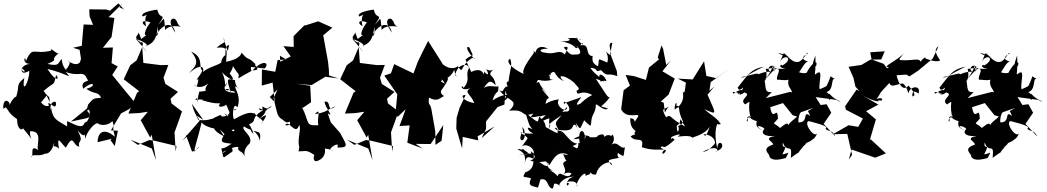

<svg xmlns="http://www.w3.org/2000/svg" viewBox="-54 -870 6287 1153"><path d="M245 -256C241 -307 244 -271 208 -324C279 -386 266 -346 283 -420C307 -392 281 -376 231 -456C352 -427 386 -388 340 -438C433 -404 442 -456 473 -390C486 -380 425 -387 446 -337C510 -392 529 -352 464 -337C513 -301 535 -323 553 -283C509 -277 511 -286 475 -242L469 -219L372 -140C491 -167 484 -156 483 -190C446 -214 506 -234 477 -154C494 -219 480 -130 455 -135C443 -93 403 -118 349 -143V-111C285 -150 264 -152 253 -222C251 -186 236 -266 281 -258C293 -185 219 -289 240 -235C195 -223 200 -277 180 -239L226 -296ZM657 -850 607 -806 583 -813 482 -814 484 -771 505 -721 448 -723 437 -595 384 -583 424 -571 436 -494 459 -473C444 -505 428 -518 430 -512C429 -477 388 -477 353 -506C387 -501 336 -442 329 -435C383 -451 306 -486 371 -415C339 -456 321 -464 317 -515C292 -497 310 -468 231 -486C310 -520 235 -500 301 -553C299 -531 239 -597 254 -566C143 -539 144 -598 101 -503C99 -550 70 -484 131 -486C70 -485 77 -437 77 -459C122 -432 62 -432 82 -469C82 -479 54 -406 122 -445C122 -376 74 -296 92 -402C34 -352 71 -364 38 -274C55 -305 22 -284 3 -238C9 -265 -39 -289 -34 -217C18 -241 -19 -302 -20 -226C-2 -209 -4 -190 48 -155C51 -78 87 -90 83 -101C144 -29 142 -22 142 -22C111 -73 137 -98 124 -82C215 -87 154 17 179 33C118 -9 153 67 133 74C141 49 180 74 215 53C218 52 252 62 272 -14C219 -25 245 37 273 -12C264 30 266 -10 300 23C287 -61 304 -21 341 17C391 -74 380 4 422 11C410 -34 455 -7 412 -87C472 -16 446 -107 458 -37C466 -77 516 -139 537 -129C527 -126 584 -103 621 -143C641 -83 613 -137 636 -49C581 -96 534 -90 532 -16L618 -37L609 -29L635 7L654 -85L612 -87L673 -189L720 -214L762 -247C714 -304 667 -362 620 -420L653 -471L616 -491L624 -585L564 -583L616 -648L633 -762L598 -767L682 -850L663 -827L691 -813Z M779 -675C775 -652 740 -650 792 -614C786 -616 814 -625 800 -591C830 -549 844 -543 762 -637C857 -603 826 -585 823 -595C887 -613 888 -675 894 -709C902 -640 875 -655 882 -655C913 -721 982 -752 999 -674C934 -767 1002 -768 1003 -746C1011 -752 1008 -711 1042 -708C1042 -708 966 -727 938 -690C929 -782 937 -763 897 -721C951 -801 905 -743 891 -812C891 -813 784 -799 802 -771C864 -790 803 -801 823 -713C792 -728 795 -756 849 -736C795 -661 817 -641 845 -674L794 -636ZM774 0 843 -29 874 -25 1006 7 1001 40 994 -75C1009 -117 1025 -158 1039 -201L976 -249L970 -277L1015 -318L939 -366L928 -403L957 -480L910 -479L807 -492L800 -587L766 -507L728 -478L689 -394L782 -322L769 -313L717 -188L781 -191L834 -199L791 -148L848 -44L857 -61L883 92L858 22L730 -31Z M1128 -175 1145 -145 1041 -26 1077 -57C1052 -68 1069 -49 1099 40C1136 36 1165 -23 1113 42C1112 21 1133 -35 1157 -135C1178 -105 1247 -90 1311 -92C1262 -15 1265 -15 1337 -7C1305 11 1306 18 1275 22C1294 91 1273 85 1342 40C1349 -18 1278 65 1285 43C1377 -5 1386 15 1374 24C1398 56 1388 23 1422 76C1407 59 1411 19 1446 -9C1466 -58 1393 -86 1410 -111C1498 -57 1515 -105 1507 -24C1493 -91 1419 -109 1469 -66C1443 -139 1427 -139 1418 -113C1514 -150 1431 -148 1526 -209C1467 -242 1531 -175 1521 -231C1568 -203 1546 -229 1579 -231C1506 -188 1573 -212 1492 -147C1557 -196 1555 -181 1515 -127C1545 -151 1489 -159 1476 -190C1465 -183 1457 -216 1351 -153C1338 -178 1347 -262 1372 -225C1396 -291 1357 -332 1358 -351C1406 -335 1362 -324 1357 -389C1318 -394 1297 -413 1333 -316C1337 -325 1260 -336 1328 -336C1281 -318 1367 -331 1355 -313C1338 -314 1263 -316 1310 -375C1289 -316 1310 -384 1278 -436C1340 -377 1366 -382 1324 -430C1295 -383 1351 -459 1344 -475C1382 -409 1384 -437 1377 -399C1488 -466 1448 -427 1453 -468L1535 -459C1567 -491 1529 -518 1462 -447C1521 -450 1473 -466 1479 -486C1431 -536 1442 -498 1397 -554C1391 -529 1359 -510 1304 -499C1305 -557 1326 -593 1247 -583C1287 -623 1308 -604 1286 -646C1317 -557 1310 -544 1322 -600C1295 -596 1300 -565 1300 -507C1318 -572 1272 -518 1276 -499C1270 -475 1164 -470 1141 -402C1191 -451 1167 -509 1082 -430C1106 -465 1157 -485 1094 -560C1171 -527 1137 -471 1159 -448C1165 -435 1118 -389 1129 -388C1142 -414 1136 -368 1126 -350C1090 -387 1126 -314 1198 -369C1153 -315 1216 -328 1141 -319C1143 -283 1144 -357 1131 -255C1126 -291 1139 -290 1118 -270C1196 -278 1147 -263 1158 -269C1254 -238 1263 -256 1267 -247C1238 -211 1329 -238 1299 -252C1337 -179 1301 -204 1367 -216C1344 -190 1355 -242 1321 -199C1328 -199 1324 -178 1297 -172C1297 -172 1214 -166 1235 -134C1210 -83 1274 -64 1295 -48C1246 -121 1266 -88 1328 -34C1325 -71 1303 -70 1313 -44C1349 -135 1371 -65 1336 -87C1359 -168 1315 -159 1292 -189C1350 -158 1346 -138 1341 -185C1330 -182 1287 -150 1270 -180C1230 -160 1203 -160 1233 -119C1236 -194 1235 -137 1137 -150C1116 -199 1115 -186 1098 -247L1167 -150Z M1665 -513 1613 -509 1599 -439 1519 -453 1518 -356 1583 -374 1596 -257 1566 -287 1613 -333 1589 -280C1610 -192 1611 -174 1633 -158C1672 -133 1656 -124 1719 -154C1637 -193 1730 -109 1659 -118C1678 -158 1721 -50 1742 -118C1759 -108 1728 -27 1744 14C1772 -17 1747 -29 1739 39C1787 39 1783 27 1834 61C1828 69 1823 112 1860 93C1900 75 1900 37 1897 22C1940 26 1968 49 1930 29C1922 20 1989 -27 1972 16C2045 17 2027 1 1989 -71L1932 -136L1914 -190C1957 -159 1898 -223 1895 -259C1940 -270 1903 -186 1962 -233C1906 -211 1920 -199 1836 -184C1880 -232 1846 -157 1858 -118C1775 -114 1808 -132 1759 -227L1764 -222L1814 -256L1809 -355L1726 -367L1817 -359L1900 -409L1978 -399L1922 -417L1921 -450L1916 -499L1887 -658L1942 -704L1857 -742L1785 -719L1773 -717L1709 -653L1710 -588L1648 -593L1692 -531L1622 -496L1634 -404L1627 -535Z M2079 -675C2075 -652 2040 -650 2092 -614C2086 -616 2114 -625 2100 -591C2130 -549 2144 -543 2062 -637C2157 -603 2126 -585 2123 -595C2187 -613 2188 -675 2194 -709C2202 -640 2175 -655 2182 -655C2213 -721 2282 -752 2299 -674C2234 -767 2302 -768 2303 -746C2311 -752 2308 -711 2342 -708C2342 -708 2266 -727 2238 -690C2229 -782 2237 -763 2197 -721C2251 -801 2205 -743 2191 -812C2191 -813 2084 -799 2102 -771C2164 -790 2103 -801 2123 -713C2092 -728 2095 -756 2149 -736C2095 -661 2117 -641 2145 -674L2094 -636ZM2074 0 2143 -29 2174 -25 2306 7 2301 40 2294 -75C2309 -117 2325 -158 2339 -201L2276 -249L2270 -277L2315 -318L2239 -366L2228 -403L2257 -480L2210 -479L2107 -492L2100 -587L2066 -507L2028 -478L1989 -394L2082 -322L2069 -313L2017 -188L2081 -191L2134 -199L2091 -148L2148 -44L2157 -61L2183 92L2158 22L2030 -31Z M2561 0 2560 -79 2556 -105 2536 -217C2527 -256 2517 -230 2522 -284C2575 -255 2584 -282 2617 -295C2612 -289 2587 -309 2595 -326C2642 -391 2656 -421 2597 -391C2643 -443 2621 -392 2597 -489C2604 -448 2570 -441 2617 -368C2554 -398 2642 -372 2674 -452C2679 -397 2711 -413 2679 -417C2692 -496 2770 -490 2761 -457C2737 -418 2776 -396 2730 -342C2713 -379 2700 -301 2797 -352C2713 -318 2771 -314 2794 -251C2721 -263 2708 -303 2742 -299L2706 -223L2688 -162L2686 -98L2721 21L2725 -48L2818 -27L2814 -51L2917 -111L2838 -40L2865 -96V-141L2934 -227L2975 -242L2984 -360C2970 -286 3017 -321 2960 -257C3031 -294 2993 -325 2904 -267C2922 -333 2942 -299 2939 -353C2925 -340 2853 -380 2831 -309C2873 -376 2884 -401 2923 -357C2914 -423 2880 -409 2893 -436C2931 -479 2909 -430 2866 -454C2890 -413 2868 -420 2853 -441C2850 -389 2859 -479 2776 -438C2747 -501 2736 -520 2743 -513C2788 -555 2798 -510 2764 -586C2739 -597 2752 -559 2793 -518C2800 -509 2797 -531 2775 -518C2703 -467 2731 -420 2695 -473C2689 -463 2631 -435 2568 -525C2549 -497 2524 -468 2565 -511C2529 -535 2517 -498 2541 -508C2537 -490 2538 -535 2605 -485L2517 -624C2496 -582 2475 -542 2455 -499L2429 -429L2313 -485L2294 -430L2254 -416L2332 -303L2321 -192L2334 -168L2382 -214L2345 -113L2406 -117L2392 -13L2484 22L2442 -6L2532 -5L2608 -119L2598 -25Z M3094 -90C3114 -10 3045 -8 3082 -76C3118 -24 3131 -64 3079 11C3103 -16 3170 25 3147 62C3098 3 3203 79 3129 93C3198 124 3232 73 3242 122C3256 120 3282 19 3360 60C3301 60 3314 40 3406 -3C3428 -28 3419 34 3404 18C3340 -19 3344 -9 3362 50C3377 66 3461 81 3471 105C3479 71 3472 -11 3457 54C3398 58 3354 30 3363 47C3391 21 3384 -10 3304 37C3326 15 3339 115 3356 94C3286 108 3379 149 3318 185C3359 149 3385 179 3379 170C3354 221 3305 143 3295 188C3258 146 3225 154 3266 154C3196 129 3263 63 3239 87C3274 33 3262 65 3191 53C3260 133 3234 139 3200 113C3111 56 3107 66 3096 114C3114 30 3048 35 3056 24C3131 43 3031 -14 3123 52C3039 64 3036 67 3152 49C3148 84 3162 148 3101 164C3078 205 3092 186 3135 201C3112 251 3144 246 3179 257C3169 264 3179 259 3191 208C3241 196 3228 252 3262 263C3280 254 3256 209 3313 248C3287 248 3326 191 3392 191C3336 203 3345 271 3364 231C3313 225 3422 198 3412 252C3397 218 3471 141 3462 188C3473 173 3506 192 3485 130C3486 192 3526 177 3526 177C3538 110 3629 85 3619 123C3593 89 3586 92 3674 76C3653 88 3651 49 3658 49C3703 80 3687 68 3699 15C3668 27 3657 -27 3617 -1C3655 -36 3610 -98 3620 -32C3637 -58 3587 -68 3578 -48C3571 -50 3579 -76 3535 -55C3534 -35 3468 -55 3483 -39C3506 -54 3443 -72 3389 -34C3483 -38 3466 -83 3457 -27C3467 -98 3411 -111 3427 -11C3377 7 3344 -73 3314 -83C3246 -94 3302 -127 3294 -70C3245 -89 3194 -134 3223 -91C3231 -169 3140 -164 3224 -179C3204 -161 3143 -102 3152 -115C3200 -130 3181 -139 3245 -160C3237 -102 3263 -138 3242 -95C3252 -135 3227 -116 3318 -178C3274 -126 3278 -134 3300 -90C3410 -75 3371 -123 3400 -121C3427 -85 3428 -49 3403 -132C3436 -86 3425 -90 3454 -148C3507 -92 3491 -127 3496 -129C3497 -188 3523 -186 3524 -239C3521 -259 3574 -196 3597 -218C3531 -242 3556 -212 3611 -290C3598 -273 3586 -306 3524 -397C3619 -362 3540 -398 3588 -382C3581 -418 3524 -451 3553 -380C3588 -390 3516 -417 3492 -463C3552 -457 3507 -432 3555 -449C3599 -402 3587 -437 3653 -413L3650 -444L3611 -547L3623 -613C3576 -618 3656 -492 3585 -560C3620 -493 3561 -459 3587 -467C3648 -462 3642 -416 3616 -484C3518 -526 3550 -522 3537 -472C3479 -500 3519 -542 3498 -534C3459 -543 3491 -612 3432 -597C3444 -640 3467 -559 3406 -645C3466 -607 3429 -654 3354 -639C3393 -627 3340 -617 3302 -625C3417 -605 3391 -572 3415 -583C3387 -616 3459 -555 3417 -543C3372 -544 3381 -529 3331 -585C3393 -609 3308 -518 3346 -536C3302 -582 3287 -539 3224 -553C3193 -554 3166 -576 3236 -578C3160 -617 3152 -530 3170 -547C3118 -590 3163 -565 3149 -548C3072 -445 3083 -426 3100 -421C3003 -466 2983 -506 3010 -517C3025 -474 3008 -457 3000 -381C2977 -382 2993 -336 3011 -352C2956 -357 2980 -303 2945 -329C2991 -262 3072 -272 3004 -205C3113 -217 3068 -161 3147 -188C3159 -189 3092 -150 3189 -174C3166 -143 3201 -111 3101 -194C3132 -93 3121 -128 3143 -93C3091 -125 3125 -71 3150 -70C3112 -58 3039 -93 3091 -59L3082 -109ZM3202 -343C3176 -378 3190 -386 3168 -370C3182 -415 3172 -367 3273 -393C3218 -382 3260 -444 3302 -533C3226 -427 3276 -425 3238 -413C3294 -472 3259 -414 3332 -383C3285 -420 3328 -428 3394 -374C3407 -353 3440 -337 3408 -325C3414 -282 3431 -339 3503 -299C3473 -288 3433 -250 3432 -248C3390 -227 3418 -260 3438 -288C3412 -274 3342 -259 3333 -245C3322 -292 3396 -206 3350 -200C3329 -206 3301 -176 3352 -228C3351 -181 3274 -239 3303 -273C3222 -266 3211 -217 3231 -276C3224 -290 3237 -261 3241 -286C3160 -373 3236 -321 3200 -341L3234 -302Z M3903 -513 3843 -464 3825 -390 3753 -413 3703 -420 3729 -356 3691 -328 3676 -214C3708 -150 3786 -196 3779 -171C3736 -108 3779 -157 3731 -160C3728 -80 3781 -91 3755 -72C3761 -72 3769 -9 3767 -54C3788 -61 3761 -71 3733 -51C3762 -9 3817 -59 3800 14C3864 35 3897 27 3941 28C3911 44 3924 71 3945 36C3954 32 3883 13 3929 9C3927 19 3946 17 3997 -31C3966 -66 3989 12 3977 -42C3962 -47 4064 -81 4015 -49C4023 -49 4097 -63 4105 -40C4094 -48 4172 -52 4209 -110C4182 -37 4182 -54 4170 -65C4237 -58 4245 -16 4237 -5C4216 18 4192 42 4166 41C4263 -9 4263 45 4245 39C4326 14 4254 -53 4254 23C4227 -86 4256 -135 4261 -141C4281 -167 4222 -111 4275 -125C4237 -175 4230 -166 4175 -215C4258 -177 4246 -182 4195 -301L4236 -351L4206 -325L4214 -377L4327 -457L4246 -401L4188 -414L4174 -502L4106 -393L4016 -398L4065 -374C4056 -295 4054 -313 4046 -321C4053 -286 4050 -244 3997 -212C3998 -261 4016 -259 4007 -235C4045 -233 3998 -220 4023 -225C4032 -126 4077 -148 4018 -112C4030 -99 4012 -45 4010 -115C4052 -140 4008 -190 4061 -110C3957 -164 3980 -187 3946 -166C3910 -228 3938 -210 3963 -231C3929 -192 3944 -169 3932 -251C3934 -257 3853 -285 3873 -223L3961 -302L3998 -398L3924 -442L3974 -506L3947 -480L3928 -577L3912 -612L3919 -598L3896 -526Z M4581 -317C4526 -311 4554 -360 4529 -408C4509 -361 4564 -371 4545 -457C4576 -453 4651 -494 4573 -460C4664 -467 4602 -424 4613 -390C4619 -398 4707 -368 4690 -420C4659 -338 4706 -350 4705 -295C4698 -281 4764 -259 4746 -299L4748 -309L4690 -318L4545 -281ZM4812 -173C4761 -213 4807 -133 4741 -135C4736 -197 4781 -218 4734 -191C4746 -164 4700 -153 4679 -118C4678 -148 4630 -98 4630 -102C4585 -142 4583 -114 4618 -158C4614 -245 4589 -130 4571 -226L4648 -251L4706 -178L4732 -171L4756 -196L4875 -238L4844 -287L4969 -270L4983 -262C5019 -261 4975 -253 4925 -308C4911 -235 4960 -286 4909 -317C4957 -332 4932 -400 4961 -399C4914 -407 4953 -442 4909 -352C4944 -378 4921 -354 4868 -334C4860 -376 4897 -471 4841 -422C4837 -437 4847 -441 4842 -539C4845 -533 4804 -458 4847 -474C4860 -512 4824 -499 4789 -432C4729 -421 4705 -486 4698 -378C4770 -453 4774 -510 4809 -499C4790 -500 4736 -517 4797 -549C4794 -569 4777 -512 4743 -499C4696 -489 4692 -539 4617 -553C4664 -525 4647 -546 4688 -522C4639 -560 4661 -564 4631 -501C4661 -553 4717 -515 4641 -475C4648 -493 4603 -465 4664 -458C4588 -450 4621 -481 4540 -392C4612 -482 4578 -510 4594 -439C4615 -508 4522 -464 4583 -431C4558 -460 4445 -401 4507 -417C4494 -437 4495 -427 4394 -406C4424 -401 4422 -417 4534 -470C4453 -454 4440 -424 4376 -344C4388 -306 4423 -371 4403 -329C4367 -333 4345 -288 4347 -319C4357 -313 4395 -320 4386 -301C4367 -354 4365 -273 4416 -315C4467 -300 4378 -274 4421 -243C4467 -273 4433 -262 4450 -177C4472 -169 4407 -141 4472 -186C4397 -148 4450 -118 4433 -164C4467 -189 4418 -164 4491 -142C4479 -108 4506 -97 4526 -85C4462 -126 4524 -114 4537 -96C4509 -69 4540 -47 4602 -54C4525 -39 4587 -23 4589 -2C4508 25 4573 54 4566 70C4585 104 4645 83 4665 79C4691 28 4681 53 4644 57C4685 -22 4639 38 4647 -14C4675 58 4705 -21 4695 78C4791 7 4705 84 4769 11C4731 34 4774 13 4788 -11C4863 -42 4811 -48 4813 -62C4797 -37 4830 -4 4856 -77C4843 -25 4766 -135 4803 -143C4891 -120 4919 -109 4904 -98C4910 -80 4947 -92 4962 -51L4892 -126L4938 -193L4910 -244L4855 -237L4798 -203Z M5238 -513 5173 -512 5119 -480 5042 -469 5071 -403 5083 -350 5107 -323 5090 -332 5021 -232 5026 -211 5128 -158 5100 -108 5042 -118 4948 -64 5034 -66 5063 60 5043 88 5060 28 5202 77 5266 51 5174 -34 5169 -28 5206 -153 5147 -202 5221 -242 5102 -310C5186 -260 5241 -252 5218 -271C5257 -251 5250 -298 5209 -273C5243 -320 5210 -291 5287 -372C5297 -341 5327 -363 5365 -369C5393 -359 5400 -301 5402 -312C5409 -352 5479 -363 5462 -308C5460 -308 5421 -344 5425 -291C5442 -295 5447 -304 5402 -356C5368 -318 5343 -365 5330 -418L5390 -422L5407 -411L5459 -445L5547 -518L5582 -592C5577 -588 5542 -574 5592 -508C5574 -492 5523 -512 5503 -519C5510 -541 5454 -490 5476 -482C5477 -534 5437 -502 5352 -509C5340 -532 5323 -477 5374 -551C5341 -509 5232 -464 5284 -468C5257 -447 5211 -412 5321 -398L5252 -487L5180 -513L5172 -556L5259 -562Z M5793 -317C5738 -311 5766 -360 5741 -408C5721 -361 5776 -371 5757 -457C5788 -453 5863 -494 5785 -460C5876 -467 5814 -424 5825 -390C5831 -398 5919 -368 5902 -420C5871 -338 5918 -350 5917 -295C5910 -281 5976 -259 5958 -299L5960 -309L5902 -318L5757 -281ZM6024 -173C5973 -213 6019 -133 5953 -135C5948 -197 5993 -218 5946 -191C5958 -164 5912 -153 5891 -118C5890 -148 5842 -98 5842 -102C5797 -142 5795 -114 5830 -158C5826 -245 5801 -130 5783 -226L5860 -251L5918 -178L5944 -171L5968 -196L6087 -238L6056 -287L6181 -270L6195 -262C6231 -261 6187 -253 6137 -308C6123 -235 6172 -286 6121 -317C6169 -332 6144 -400 6173 -399C6126 -407 6165 -442 6121 -352C6156 -378 6133 -354 6080 -334C6072 -376 6109 -471 6053 -422C6049 -437 6059 -441 6054 -539C6057 -533 6016 -458 6059 -474C6072 -512 6036 -499 6001 -432C5941 -421 5917 -486 5910 -378C5982 -453 5986 -510 6021 -499C6002 -500 5948 -517 6009 -549C6006 -569 5989 -512 5955 -499C5908 -489 5904 -539 5829 -553C5876 -525 5859 -546 5900 -522C5851 -560 5873 -564 5843 -501C5873 -553 5929 -515 5853 -475C5860 -493 5815 -465 5876 -458C5800 -450 5833 -481 5752 -392C5824 -482 5790 -510 5806 -439C5827 -508 5734 -464 5795 -431C5770 -460 5657 -401 5719 -417C5706 -437 5707 -427 5606 -406C5636 -401 5634 -417 5746 -470C5665 -454 5652 -424 5588 -344C5600 -306 5635 -371 5615 -329C5579 -333 5557 -288 5559 -319C5569 -313 5607 -320 5598 -301C5579 -354 5577 -273 5628 -315C5679 -300 5590 -274 5633 -243C5679 -273 5645 -262 5662 -177C5684 -169 5619 -141 5684 -186C5609 -148 5662 -118 5645 -164C5679 -189 5630 -164 5703 -142C5691 -108 5718 -97 5738 -85C5674 -126 5736 -114 5749 -96C5721 -69 5752 -47 5814 -54C5737 -39 5799 -23 5801 -2C5720 25 5785 54 5778 70C5797 104 5857 83 5877 79C5903 28 5893 53 5856 57C5897 -22 5851 38 5859 -14C5887 58 5917 -21 5907 78C6003 7 5917 84 5981 11C5943 34 5986 13 6000 -11C6075 -42 6023 -48 6025 -62C6009 -37 6042 -4 6068 -77C6055 -25 5978 -135 6015 -143C6103 -120 6131 -109 6116 -98C6122 -80 6159 -92 6174 -51L6104 -126L6150 -193L6122 -244L6067 -237L6010 -203Z"/></svg>

Font: Hussar Lance
Style: ExBd
Weight: 700
Foundry: Cannot Into Space Fonts, PlusOne Fonts
Version: Version 2.270